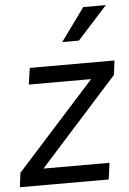

<svg xmlns="http://www.w3.org/2000/svg" viewBox="-70 -831 588 872"><g transform="rotate(-5 224.0 -395.0)"><path d="M-15 0 -7 -65 350 -461H66L77 -536H463L455 -471L99 -75H400L390 0ZM234 -640 343 -790H446L310 -640Z"/></g></svg>

Font: Kosmopol Plus Jakarta Sans Italic It
Style: Regular
Weight: 400
Italic angle: -8.04999°
Designer: Gumpita Rahayu
Foundry: Tokotype
Version: Version 2.006